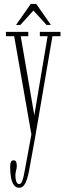

<svg xmlns="http://www.w3.org/2000/svg" viewBox="-20 -682 322 954"><path d="M75.5 251Q59 251 49 237.5Q39 224 34.8 200.5Q30.5 177 30.5 146.5Q30.5 131.5 34.2 123Q38 114.5 47 114.5Q57 114.5 60.2 122.2Q63.5 130 63.5 141Q63.5 149 61.8 157Q60 165 58.2 173.2Q56.5 181.5 56.5 191.5Q56.5 208.5 61.2 220.5Q66 232.5 75.5 232.5Q83.5 232.5 88.5 221.8Q93.5 211 97.2 194.2Q101 177.5 104 160L136 -14L50.5 -502H9.5V-523.5H120.5V-502H83L150.5 -109L216.5 -502H178V-523.5H280.5V-502H240.5L154 3.5L124.5 165.5Q120 190 113.8 209.2Q107.5 228.5 98.2 239.8Q89 251 75.5 251ZM59.5 -558 133 -662.5H160L233 -558H211.5L146 -629.5L81 -558Z"/></svg>

Font: Imbue 48pt Thin
Style: Regular
Weight: 250
Designer: Tyler Finck
Foundry: Etcetera Type Company
Version: Version 1.102